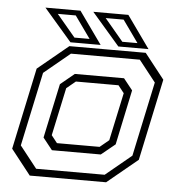

<svg xmlns="http://www.w3.org/2000/svg" viewBox="-50 -736 729 783"><g transform="rotate(5 314.0 -344.0)"><path d="M100.5 0 19.5 -103 90.5 -437 215.5 -540H528L609 -437L538 -103L413 0ZM124 -30H404.5L510.5 -117.5L575.5 -422.5L506.5 -510H224.5L118 -422L53.5 -119.5ZM181.5 -111 143 -159.5 190.5 -382 247.5 -429H449L486 -382.5L438.5 -157.5L381.5 -111ZM199.5 -141.5H374L411 -172L453 -368L429 -398.5H254.5L217.5 -368L175.5 -172ZM538 -556H414.5L300.5 -688H444ZM491 -576.5 426.5 -667H353L429 -576.5ZM342 -556H218.5L104.5 -688H248ZM295 -576.5 230.5 -667H157L233 -576.5Z"/></g></svg>

Font: Tourney Light
Style: Italic
Weight: 300
Italic angle: -12°
Version: Version 1.015